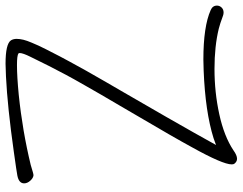

<svg xmlns="http://www.w3.org/2000/svg" viewBox="-110 -648 862 682"><g transform="rotate(-90 321.0 -307.0)"><path d="M127.9 91.3Q110.4 104 98.1 104Q87.9 104 80.6 94.7Q78.1 91.8 78.1 85Q78.1 53.2 139.2 -56.6Q172.9 -118.7 251.5 -252Q257.8 -263.2 286.4 -311.8Q314.9 -360.4 325 -377.7Q335 -395 358.9 -436.8Q382.8 -478.5 396.2 -503.7Q409.7 -528.8 427.5 -563.7Q445.3 -598.6 460 -629.4Q473.6 -656.7 473.6 -668Q473.6 -670.9 472.2 -672.4Q465.3 -677.7 430.7 -677.7Q390.6 -677.7 325.2 -671.4Q197.3 -658.2 76.2 -628.9Q73.7 -628.4 65.4 -625.7Q57.1 -623 49.8 -621.1Q42.5 -619.1 39.6 -619.1H39.1Q29.3 -620.1 20 -630.6Q10.7 -641.1 10.7 -652.3Q10.7 -670.9 38.1 -676.3Q49.8 -678.7 123.5 -689Q281.7 -711.4 390.6 -716.8Q419.9 -718.3 435.5 -718.3Q505.9 -718.3 518.6 -699.2Q523.9 -690.9 523.9 -678.7Q523.9 -668 520.8 -655Q517.6 -642.1 510.7 -626Q503.9 -609.9 500 -601.3Q496.1 -592.8 487.3 -575.2L478 -557.1Q462.9 -526.9 442.4 -489.3Q421.9 -451.7 410.4 -431.2Q398.9 -410.6 369.9 -360.4Q340.8 -310.1 335 -300.3Q229.5 -118.2 190.9 -49.3Q147 28.8 147 29.3Q169.4 21 171.4 20.5Q265.1 -8.8 411.1 -14.6Q434.6 -15.6 450.2 -15.6Q567.9 -15.6 626 10.3Q642.1 17.1 642.1 32.7Q642.1 42 635.3 49.1Q628.4 56.2 617.7 56.2Q611.8 56.2 606.4 54.2Q576.2 43 560.1 39.1Q498 23.9 417 23.9Q334 23.9 255.9 41Q177.7 58.1 127.9 91.3Z"/></g></svg>

Font: Sintesa 3
Style: 3
Weight: 400
Version: Version 001.000